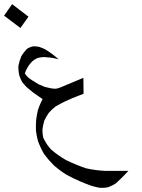

<svg xmlns="http://www.w3.org/2000/svg" viewBox="-47 -568 689 929"><path d="M574.2 258.8Q545.9 290 514.6 318.4Q497.1 330.1 476.6 337.9Q463.9 340.8 450.2 340.8Q443.4 340.8 435.5 340.8Q414.1 336.9 392.6 330.1Q368.2 321.3 342.8 310.5Q308.6 295.9 274.4 277.3Q243.2 257.8 213.9 232.4Q187.5 206.1 166 176.8Q148.4 146.5 136.7 114.3Q129.9 88.9 127 64.5Q126 38.1 127.9 12.7Q130.9 -12.7 136.7 -36.1Q143.6 -57.6 153.3 -77.1L159.2 -88.9L144.5 -98.6Q127.9 -109.4 112.3 -121.1Q97.7 -132.8 83 -145.5Q71.3 -157.2 60.5 -170.9Q52.7 -184.6 46.9 -201.2Q41 -225.6 42 -249Q46.9 -274.4 56.6 -296.9Q68.4 -316.4 84 -332Q97.7 -340.8 114.3 -343.8Q117.2 -343.8 120.1 -343.8Q131.8 -343.8 143.6 -340.8Q159.2 -335.9 173.8 -328.1Q207 -307.6 236.3 -281.2Q217.8 -286.1 199.2 -289.1Q182.6 -291 166 -292Q165 -292 164.1 -292Q148.4 -291 133.8 -287.1Q120.1 -280.3 109.4 -271.5Q98.6 -260.7 90.8 -249Q85 -240.2 80.1 -230.5Q76.2 -221.7 73.2 -212.9Q79.1 -203.1 86.9 -195.3Q98.6 -185.5 111.3 -177.7Q126 -168 139.6 -160.2Q154.3 -153.3 169.9 -147.5Q184.6 -143.6 200.2 -140.6Q211.9 -138.7 223.6 -138.7Q234.4 -140.6 244.1 -144.5L356.4 -191.4L357.4 -114.3L336.9 -106.4Q302.7 -93.8 269.5 -78.1Q245.1 -66.4 221.7 -52.7Q204.1 -39.1 189.5 -22.5Q176.8 -4.9 167 16.6Q161.1 37.1 158.2 59.6Q158.2 78.1 162.1 97.7Q176.8 129.9 199.2 154.3Q233.4 184.6 273.4 207Q320.3 229.5 368.2 246.1Q416 256.8 462.9 258.8ZM90.8 -487.3 51.8 -432.6 -27.3 -492.2 11.7 -547.9Z"/></svg>

Font: Thabit-Oblique
Style: Oblique
Weight: 500
Designer: Regenerated by Nadim Shaikli
Foundry: MAK Alagha
Version: 0.01